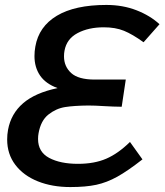

<svg xmlns="http://www.w3.org/2000/svg" viewBox="-20 -746 666 777"><path d="M9 -181.5Q9 -201.5 12.5 -220.5Q24.5 -286 73.5 -328.2Q122.5 -370.5 213 -389.5Q165 -407 142.2 -440.2Q119.5 -473.5 119.5 -519Q119.5 -538.5 123 -557.5Q137 -638.5 210 -682.2Q283 -726 410.5 -726Q477 -726 532.2 -704.5Q587.5 -683 625.5 -648L561 -575Q516 -607.5 481.5 -621.5Q447 -635.5 400 -635.5Q338 -635.5 293.8 -612Q249.5 -588.5 241 -540.5Q239 -530.5 239 -518Q239 -477 268 -450.5Q297 -424 363.5 -424H489L472.5 -314Q455.5 -314 437.8 -314.8Q420 -315.5 402.5 -316.5Q364 -319 337.5 -319Q280.5 -318.5 243.8 -312.8Q207 -307 176 -282.5Q145 -258 136 -206.5Q134 -196 134 -183.5Q134 -131 179 -107Q224 -83 295.5 -83Q362 -83 410 -103.8Q458 -124.5 506 -171.5L556.5 -101Q496.5 -54 454.5 -30.8Q412.5 -7.5 369.8 1.8Q327 11 264.5 11Q191 11 133 -12.2Q75 -35.5 42 -79Q9 -122.5 9 -181.5Z"/></svg>

Font: JuliaMono Medium
Style: Italic
Weight: 500
Italic angle: -9°
Monospace: yes
Designer: cormullion
Foundry: corm
Version: Version 0.054; ttfautohint (v1.8.4)